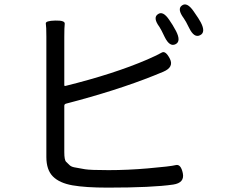

<svg xmlns="http://www.w3.org/2000/svg" viewBox="-20 -837 1040 878"><path d="M472 21Q371 21 311.5 10.5Q252 0 222 -30Q192 -60 192 -119V-669Q192 -716 189.5 -729Q187 -742 233 -743Q278 -744 276 -728Q274 -712 274 -669V-448Q274 -443 279 -444Q501 -499 654 -565Q702 -586 719.5 -596.5Q737 -607 757 -568Q776 -530 727 -509L683 -491Q513 -423 282 -363Q274 -361 274 -353V-141Q274 -105 282.5 -97Q291 -89 298 -82Q305 -75 319 -72Q344 -67 369 -63Q394 -59 476 -59Q564 -59 656 -67Q760 -76 783.5 -82Q807 -88 816 -45Q825 -1 772 7Q677 21 472 21ZM783 -635Q756 -621 733 -668Q717 -702 709 -714Q678 -756 702 -772Q725 -789 754 -746Q769 -725 785 -695Q809 -648 783 -635ZM895 -676Q868 -662 845 -709Q829 -742 820 -754Q789 -796 812 -812Q835 -829 865 -786Q891 -749 898 -735Q922 -689 895 -676Z"/></svg>

Font: Resource Han Rounded HK
Style: Regular
Weight: 400
Designer: Cyano Hao (round all glyphs); Ryoko NISHIZUKA  (kana, bopomofo & ideographs); Paul D. Hunt (Latin, Greek & Cyrillic); Sa
Foundry: Cyano Hao
Version: 0.990